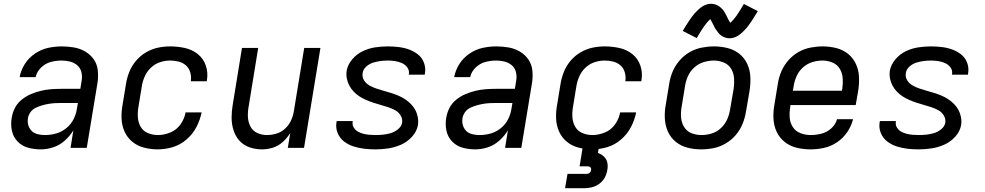

<svg xmlns="http://www.w3.org/2000/svg" viewBox="-20 -784 5224 1018"><path d="M196 8Q229 8 262.5 -3Q296 -14 323.5 -38.5Q351 -63 369 -93L354 0H440L497 -345Q502 -378 498.5 -411Q495 -444 477 -469.5Q459 -495 431.5 -511Q404 -527 372 -532.5Q340 -538 307 -538Q271 -538 234.5 -530Q198 -522 165 -499.5Q132 -477 111.5 -444.5Q91 -412 84 -375H169Q175 -404 198 -426Q221 -448 249.5 -455.5Q278 -463 307 -463Q330 -463 351.5 -457.5Q373 -452 389.5 -438Q406 -424 411.5 -402Q417 -380 413 -357L406 -313H304Q278 -313 251 -311Q224 -309 197 -302.5Q170 -296 144 -285Q118 -274 95 -255.5Q72 -237 59 -211.5Q46 -186 42 -159Q36 -125 43 -91.5Q50 -58 73 -34Q96 -10 128.5 -1Q161 8 196 8Q196 8 196 8Q196 8 196 8Q196 8 196 8Q196 8 196 8ZM219 -68Q195 -68 173.5 -74.5Q152 -81 139.5 -100Q127 -119 127 -142Q127 -149 128 -157Q131 -174 141.5 -189Q152 -204 168.5 -212Q185 -220 202 -225Q219 -230 236 -233Q253 -236 270 -237Q287 -238 304 -238H393L388 -209Q384 -180 370 -152Q356 -124 331 -104Q306 -84 277 -76Q248 -68 219 -68Z M817 8Q856 8 896 -4Q936 -16 969 -44.5Q1002 -73 1021.5 -110.5Q1041 -148 1049 -188H964Q958 -154 937 -124.5Q916 -95 883 -81.5Q850 -68 817 -68Q789 -68 764 -78.5Q739 -89 726 -111.5Q713 -134 711 -161.5Q709 -189 714 -217L732 -327Q736 -353 747.5 -379Q759 -405 780 -425Q801 -445 828 -454Q855 -463 882 -463Q905 -463 927 -457.5Q949 -452 965.5 -437.5Q982 -423 988.5 -401Q995 -379 992 -356Q991 -354 991 -353H1076L1077 -358Q1084 -398 1071.5 -435.5Q1059 -473 1029 -497Q999 -521 960.5 -529.5Q922 -538 882 -538Q849 -538 816.5 -531Q784 -524 753.5 -506Q723 -488 700.5 -461Q678 -434 665.5 -402.5Q653 -371 648 -339L630 -229Q623 -192 624.5 -155Q626 -118 640.5 -86Q655 -54 682 -32Q709 -10 744.5 -1Q780 8 817 8Z M1369 8Q1398 8 1427 -1Q1456 -10 1479.5 -31.5Q1503 -53 1519 -79L1506 0H1592L1679 -530H1593L1538 -194Q1534 -169 1523 -145Q1512 -121 1491.5 -102Q1471 -83 1445.5 -75.5Q1420 -68 1395 -68Q1368 -68 1344 -79Q1320 -90 1308 -113Q1296 -136 1294.5 -163Q1293 -190 1298 -217L1349 -530H1263L1214 -229Q1208 -194 1208 -160Q1208 -126 1218 -94Q1228 -62 1249.5 -38Q1271 -14 1303 -3Q1335 8 1369 8Z M1970 8Q2003 8 2037.5 3Q2072 -2 2105.5 -16.5Q2139 -31 2164.5 -59Q2190 -87 2196 -121Q2199 -143 2195 -163.5Q2191 -184 2181.5 -201.5Q2172 -219 2158 -233Q2144 -247 2127.5 -258Q2111 -269 2092 -277Q2073 -285 2053.5 -291Q2034 -297 2014.5 -302.5Q1995 -308 1975.5 -314.5Q1956 -321 1938.5 -331Q1921 -341 1910 -358.5Q1899 -376 1903 -398Q1906 -417 1922.5 -431.5Q1939 -446 1958.5 -452Q1978 -458 1997.5 -460.5Q2017 -463 2036 -463Q2056 -463 2075 -460Q2094 -457 2111 -449.5Q2128 -442 2139.5 -426.5Q2151 -411 2148 -391Q2147 -390 2147 -388H2232Q2233 -392 2233 -395Q2238 -424 2228 -451Q2218 -478 2196.5 -495Q2175 -512 2149 -521.5Q2123 -531 2094 -534.5Q2065 -538 2036 -538Q2003 -538 1969.5 -533Q1936 -528 1904 -513Q1872 -498 1848 -470Q1824 -442 1818 -409Q1815 -388 1819 -367.5Q1823 -347 1832.5 -329.5Q1842 -312 1856 -297.5Q1870 -283 1886.5 -272.5Q1903 -262 1921.5 -254Q1940 -246 1959.5 -239.5Q1979 -233 1999 -227.5Q2019 -222 2038.5 -215.5Q2058 -209 2075.5 -199.5Q2093 -190 2104 -172Q2115 -154 2112 -133Q2108 -113 2090 -98.5Q2072 -84 2051.5 -78Q2031 -72 2010.5 -70Q1990 -68 1970 -68Q1953 -68 1937 -69.5Q1921 -71 1905.5 -75Q1890 -79 1876.5 -87Q1863 -95 1855 -109Q1847 -123 1850 -139V-142H1765Q1764 -139 1764 -135Q1759 -105 1770.5 -78Q1782 -51 1804 -34Q1826 -17 1853.5 -8Q1881 1 1910.5 4.5Q1940 8 1970 8Z M2500 8Q2533 8 2566.5 -3Q2600 -14 2627.5 -38.5Q2655 -63 2673 -93L2658 0H2744L2801 -345Q2806 -378 2802.5 -411Q2799 -444 2781 -469.5Q2763 -495 2735.5 -511Q2708 -527 2676 -532.5Q2644 -538 2611 -538Q2575 -538 2538.5 -530Q2502 -522 2469 -499.5Q2436 -477 2415.5 -444.5Q2395 -412 2388 -375H2473Q2479 -404 2502 -426Q2525 -448 2553.5 -455.5Q2582 -463 2611 -463Q2634 -463 2655.5 -457.5Q2677 -452 2693.5 -438Q2710 -424 2715.5 -402Q2721 -380 2717 -357L2710 -313H2608Q2582 -313 2555 -311Q2528 -309 2501 -302.5Q2474 -296 2448 -285Q2422 -274 2399 -255.5Q2376 -237 2363 -211.5Q2350 -186 2346 -159Q2340 -125 2347 -91.5Q2354 -58 2377 -34Q2400 -10 2432.5 -1Q2465 8 2500 8Q2500 8 2500 8Q2500 8 2500 8Q2500 8 2500 8Q2500 8 2500 8ZM2523 -68Q2499 -68 2477.5 -74.5Q2456 -81 2443.5 -100Q2431 -119 2431 -142Q2431 -149 2432 -157Q2435 -174 2445.5 -189Q2456 -204 2472.5 -212Q2489 -220 2506 -225Q2523 -230 2540 -233Q2557 -236 2574 -237Q2591 -238 2608 -238H2697L2692 -209Q2688 -180 2674 -152Q2660 -124 2635 -104Q2610 -84 2581 -76Q2552 -68 2523 -68Z M3121 8Q3160 8 3200 -4Q3240 -16 3273 -44.5Q3306 -73 3325.5 -110.5Q3345 -148 3353 -188H3268Q3262 -154 3241 -124.5Q3220 -95 3187 -81.5Q3154 -68 3121 -68Q3093 -68 3068 -78.5Q3043 -89 3030 -111.5Q3017 -134 3015 -161.5Q3013 -189 3018 -217L3036 -327Q3040 -353 3051.5 -379Q3063 -405 3084 -425Q3105 -445 3132 -454Q3159 -463 3186 -463Q3209 -463 3231 -457.5Q3253 -452 3269.5 -437.5Q3286 -423 3292.5 -401Q3299 -379 3296 -356Q3295 -354 3295 -353H3380L3381 -358Q3388 -398 3375.5 -435.5Q3363 -473 3333 -497Q3303 -521 3264.5 -529.5Q3226 -538 3186 -538Q3153 -538 3120.5 -531Q3088 -524 3057.5 -506Q3027 -488 3004.5 -461Q2982 -434 2969.5 -402.5Q2957 -371 2952 -339L2934 -229Q2927 -192 2928.5 -155Q2930 -118 2944.5 -86Q2959 -54 2986 -32Q3013 -10 3048.5 -1Q3084 8 3121 8ZM2976 214H3076Q3097 214 3118 209Q3139 204 3157.5 190.5Q3176 177 3186.5 157.5Q3197 138 3200 117Q3204 97 3200 78Q3196 59 3182 46Q3168 33 3150 27L3155 0H3069L3053 98H3096Q3101 98 3106 100Q3111 102 3113 107Q3115 112 3114 118Q3113 124 3109.5 129Q3106 134 3100.5 136Q3095 138 3089 138H2989Z M3697 8Q3730 8 3763 1.5Q3796 -5 3827 -23Q3858 -41 3881 -68Q3904 -95 3917 -127Q3930 -159 3935 -191L3954 -301Q3960 -338 3958.5 -375Q3957 -412 3942.5 -444Q3928 -476 3901 -498Q3874 -520 3838.5 -529Q3803 -538 3766 -538Q3734 -538 3700.5 -531.5Q3667 -525 3636.5 -507.5Q3606 -490 3582.5 -462.5Q3559 -435 3546 -403.5Q3533 -372 3528 -339L3510 -229Q3503 -192 3505 -155Q3507 -118 3521.5 -86Q3536 -54 3563 -32Q3590 -10 3625 -1Q3660 8 3697 8ZM3699 -68Q3671 -68 3646 -78Q3621 -88 3607 -111Q3593 -134 3591 -161.5Q3589 -189 3594 -217L3612 -327Q3616 -354 3627.5 -380Q3639 -406 3661 -426Q3683 -446 3710.5 -454.5Q3738 -463 3765 -463Q3792 -463 3817.5 -452.5Q3843 -442 3856.5 -419.5Q3870 -397 3872 -369.5Q3874 -342 3870 -314L3851 -204Q3847 -177 3835.5 -151Q3824 -125 3802 -104.5Q3780 -84 3753 -76Q3726 -68 3699 -68ZM3848 -581Q3861 -581 3874 -585.5Q3887 -590 3897.5 -597.5Q3908 -605 3918.5 -615Q3929 -625 3935.5 -632.5Q3942 -640 3949.5 -650Q3957 -660 3964.5 -671.5Q3972 -683 3980.5 -696.5Q3989 -710 3998 -725L3924 -763Q3902 -725 3886 -702Q3870 -679 3852 -663Q3847 -670 3841.5 -681Q3836 -692 3832 -700.5Q3828 -709 3822 -719Q3816 -729 3809 -736.5Q3802 -744 3792.5 -750.5Q3783 -757 3772 -760.5Q3761 -764 3750 -764Q3737 -764 3724 -759.5Q3711 -755 3700.5 -747.5Q3690 -740 3679.5 -730Q3669 -720 3662.5 -712.5Q3656 -705 3648.5 -695Q3641 -685 3633.5 -673.5Q3626 -662 3617.5 -649Q3609 -636 3600 -620L3674 -582Q3696 -620 3712.5 -643.5Q3729 -667 3746 -683Q3750 -676 3756 -664.5Q3762 -653 3766 -644.5Q3770 -636 3776.5 -626.5Q3783 -617 3789.5 -609Q3796 -601 3805.5 -594.5Q3815 -588 3826 -584.5Q3837 -581 3848 -581Z M4278 8Q4313 8 4349.5 0Q4386 -8 4418.5 -30Q4451 -52 4472.5 -84Q4494 -116 4503 -152H4418Q4410 -123 4386.5 -102.5Q4363 -82 4334.5 -75Q4306 -68 4278 -68Q4250 -68 4224 -78Q4198 -88 4183.5 -110.5Q4169 -133 4167 -160.5Q4165 -188 4170 -217L4171 -227H4517L4530 -301Q4536 -338 4534.5 -375Q4533 -412 4518.5 -444Q4504 -476 4477 -498Q4450 -520 4414.5 -529Q4379 -538 4342 -538Q4310 -538 4276.5 -531.5Q4243 -525 4212.5 -507.5Q4182 -490 4158.5 -462.5Q4135 -435 4122 -403.5Q4109 -372 4104 -339L4086 -229Q4079 -191 4081 -154Q4083 -117 4098 -85Q4113 -53 4141 -31Q4169 -9 4204.5 -0.5Q4240 8 4278 8ZM4444 -303H4184L4188 -327Q4192 -354 4203.5 -380Q4215 -406 4237 -426Q4259 -446 4286.5 -454.5Q4314 -463 4341 -463Q4368 -463 4393.5 -452.5Q4419 -442 4432.5 -419.5Q4446 -397 4448 -369.5Q4450 -342 4446 -314Z M4850 8Q4883 8 4917.5 3Q4952 -2 4985.5 -16.5Q5019 -31 5044.5 -59Q5070 -87 5076 -121Q5079 -143 5075 -163.5Q5071 -184 5061.5 -201.5Q5052 -219 5038 -233Q5024 -247 5007.5 -258Q4991 -269 4972 -277Q4953 -285 4933.5 -291Q4914 -297 4894.5 -302.5Q4875 -308 4855.5 -314.5Q4836 -321 4818.5 -331Q4801 -341 4790 -358.5Q4779 -376 4783 -398Q4786 -417 4802.5 -431.5Q4819 -446 4838.5 -452Q4858 -458 4877.5 -460.5Q4897 -463 4916 -463Q4936 -463 4955 -460Q4974 -457 4991 -449.5Q5008 -442 5019.5 -426.5Q5031 -411 5028 -391Q5027 -390 5027 -388H5112Q5113 -392 5113 -395Q5118 -424 5108 -451Q5098 -478 5076.5 -495Q5055 -512 5029 -521.5Q5003 -531 4974 -534.5Q4945 -538 4916 -538Q4883 -538 4849.5 -533Q4816 -528 4784 -513Q4752 -498 4728 -470Q4704 -442 4698 -409Q4695 -388 4699 -367.5Q4703 -347 4712.5 -329.5Q4722 -312 4736 -297.5Q4750 -283 4766.5 -272.5Q4783 -262 4801.5 -254Q4820 -246 4839.5 -239.5Q4859 -233 4879 -227.5Q4899 -222 4918.5 -215.5Q4938 -209 4955.5 -199.5Q4973 -190 4984 -172Q4995 -154 4992 -133Q4988 -113 4970 -98.5Q4952 -84 4931.5 -78Q4911 -72 4890.5 -70Q4870 -68 4850 -68Q4833 -68 4817 -69.5Q4801 -71 4785.5 -75Q4770 -79 4756.5 -87Q4743 -95 4735 -109Q4727 -123 4730 -139V-142H4645Q4644 -139 4644 -135Q4639 -105 4650.5 -78Q4662 -51 4684 -34Q4706 -17 4733.5 -8Q4761 1 4790.5 4.5Q4820 8 4850 8Z"/></svg>

Font: Iosevka Sparkle Oblique
Style: Regular
Weight: 400
Italic angle: -9°
Designer: Belleve Invis
Foundry: Belleve Invis
Version: Version 4.5.0; ttfautohint (v1.8.3)